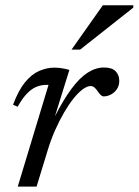

<svg xmlns="http://www.w3.org/2000/svg" viewBox="-20 -694 516 714"><path d="M160.5 -378.5Q159 -378.5 157.2 -378.5Q155.5 -378.5 153.5 -378.5Q134 -378.5 116.2 -371.5Q98.5 -364.5 81 -346.8Q63.5 -329 45.5 -297L28.5 -304.5Q48.5 -358 73 -388Q97.5 -418 125.8 -430.2Q154 -442.5 182.5 -442.5Q192 -442.5 201.2 -441.5Q210.5 -440.5 219.8 -438.5Q229 -436.5 238 -434L183.5 -259H183Q215.5 -323 245.8 -363.8Q276 -404.5 306 -423.8Q336 -443 366.5 -443Q396.5 -443 410 -429Q423.5 -415 423.5 -393.5Q423.5 -376 415 -363Q406.5 -350 393 -342.8Q379.5 -335.5 365 -335.5Q361 -335.5 356 -339.5Q351 -343.5 344 -353.5Q337.5 -363.5 331 -368.8Q324.5 -374 317 -374Q304 -374 287.5 -361.8Q271 -349.5 253.5 -327.8Q236 -306 218.5 -276Q201 -246 185 -210Q169 -174 157 -134L116 0H46ZM246 -509.5 362.5 -674.5H476L475.5 -665.5L278 -509.5Z"/></svg>

Font: Newsreader 17pt
Style: Italic
Weight: 400
Italic angle: -17°
Version: Version 1.003